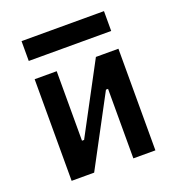

<svg xmlns="http://www.w3.org/2000/svg" viewBox="-129 -814 845 919"><g transform="rotate(-20 293.0 -355.0)"><path d="M156.7 0V-163.6H202.6L391.6 -517.6H425.8V-354H383.3L194.3 0ZM79.6 0V-517.6H191.9V0ZM394 0V-517.6H506.3V0ZM83 -609.4V-710.4H502.9V-609.4Z"/></g></svg>

Font: Cascadia Code Medium
Style: Regular
Weight: 500
Monospace: yes
Designer: Aaron Bell
Foundry: Saja Typeworks
Version: Version 2407.024